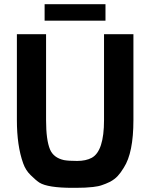

<svg xmlns="http://www.w3.org/2000/svg" viewBox="-20 -896 704 921"><path d="M194 -797V-876H486V-797ZM343 5H329Q209 5 169 -20Q151 -32 127 -56Q103 -79 91 -113Q61 -197 61 -320V-732H201V-320Q201 -224 220 -179Q237 -139 287 -128Q309 -124 350 -124Q392 -124 420 -139Q479 -171 479 -320V-732H620V-320Q620 -163 574 -92Q559 -67 544.5 -51.5Q530 -36 508 -24Q485 -13 469 -8Q453 -2 426 1Q392 5 343 5Z"/></svg>

Font: Mina
Style: Bold
Weight: 700
Version: Version 1.000